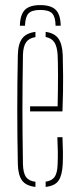

<svg xmlns="http://www.w3.org/2000/svg" viewBox="-20 -729 310 753"><path d="M50 -85Q45.5 -299.5 50 -514Q51 -557 67 -578.2Q83 -599.5 119 -604V-583.5Q93.5 -579.5 82.2 -563Q71 -546.5 70 -514Q69 -450.5 68.5 -399.2Q68 -348 68 -300.2Q68 -252.5 68.5 -200.8Q69 -149 70 -85Q71 -50 82.2 -34.5Q93.5 -19 119 -16V4Q82 0 66.5 -21.2Q51 -42.5 50 -85ZM98 -292V-312H206Q207.5 -379 207.5 -432.2Q207.5 -485.5 206 -514Q204 -546.5 193.2 -563Q182.5 -579.5 159 -584V-604Q193 -599.5 208.5 -578.5Q224 -557.5 226 -514Q227 -487 227.5 -430.8Q228 -374.5 225 -292ZM159 4V-16.5Q183.5 -20 194.2 -35.2Q205 -50.5 206 -85Q207 -107.5 206.8 -133.2Q206.5 -159 205 -191H225Q226.5 -159 226.8 -133Q227 -107 226 -85Q224 -42.5 210 -21.2Q196 0 159 4ZM138 -709Q96 -709 77.5 -690.2Q59 -671.5 58 -628H78Q79 -662.5 91.8 -676.2Q104.5 -690 138 -690Q172 -690 184.8 -676.2Q197.5 -662.5 198 -628H218Q217.5 -671.5 198.8 -690.2Q180 -709 138 -709Z"/></svg>

Font: Big Shoulders Stencil Display Thin
Style: Regular
Weight: 100
Designer: Patric King
Foundry: XO Type Co
Version: Version 1.000